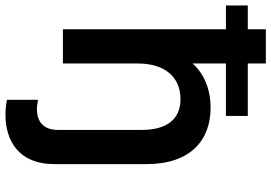

<svg xmlns="http://www.w3.org/2000/svg" viewBox="-170 -617 992 702"><g transform="rotate(90 326.0 -266.0)"><path d="M82 0H207V-272C207 -376 259 -430 338 -430C408 -430 450 -383 450 -289V18C450 71 420 95 374 95C364 95 352 93 340 91V205C358 208 377 210 395 210C491 210 575 160 575 32V-306C575 -467 487 -540 369 -540C303 -540 245 -517 207 -474V-596H399V-676H207V-742H82V-676H-5V-596H82Z"/></g></svg>

Font: Chess Sans SemiBold
Style: Regular
Weight: 600
Designer: Wolf Bōese
Foundry: Wolf Bōese
Version: Version 7.223;Glyphs 3.3 (3306)